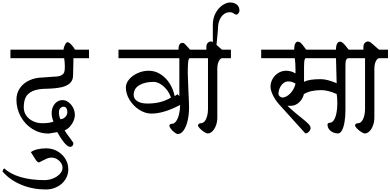

<svg xmlns="http://www.w3.org/2000/svg" viewBox="-94 -1018 3150 1549"><path d="M418 -617.2Q420.4 -638.2 430.9 -658Q441.4 -677.7 450.2 -677.7Q462.4 -677.7 481.2 -658Q500 -638.2 511.2 -617.2H624V-548.3H498.5Q498.5 -536.1 497.6 -500Q495.6 -451.2 495.6 -410.6Q495.6 -371.6 471.7 -348.1Q447.8 -324.7 402.6 -314.5Q357.4 -304.2 288.1 -302.2Q210.9 -302.2 169.2 -283Q127.4 -263.7 112.5 -231.4Q97.7 -199.2 97.7 -151.9Q97.7 -114.3 118.2 -85.2Q138.7 -56.2 173.1 -40Q207.5 -23.9 248 -23.9Q305.7 -23.9 337.4 -37.1Q322.8 -70.8 322.8 -105Q322.8 -134.8 334.5 -158.9Q346.2 -183.1 366.2 -196.8Q386.2 -210.4 410.6 -210.4Q435.1 -210.4 458 -193.6Q481 -176.8 495.4 -149.4Q509.8 -122.1 509.8 -92.3Q509.8 -67.9 499.3 -42.5Q488.8 -17.1 470.2 3.2Q451.7 23.4 428.2 33.2H427.2Q435.1 49.3 466.3 90.3Q482.4 111.8 490.2 123Q498 134.3 498 138.7Q498 151.4 489.5 159.2Q481 167 472.7 167Q453.1 167 425.8 135Q398.4 103 368.7 47.9H367.7L348.6 51.3Q301.8 59.6 297.9 59.6Q226.6 59.6 167.2 22.5Q107.9 -14.6 73.2 -77.6Q38.6 -140.6 38.6 -214.4Q38.6 -266.1 66.2 -306.6Q93.8 -347.2 143.1 -369.9Q192.4 -392.6 255.4 -393.1L337.4 -399.4Q379.4 -399.4 399.4 -409.9Q419.4 -420.4 424.3 -436Q429.2 -451.7 429.2 -477.1Q429.2 -513.7 423.8 -548.3H-9.8V-617.2ZM449.2 -113.3Q449.2 -132.8 441.2 -145Q433.1 -157.2 419.4 -157.2Q403.8 -157.2 392.6 -145Q381.3 -132.8 381.3 -113.3Q381.3 -96.7 384.5 -81.8Q387.7 -66.9 393.1 -56.6H395.5Q418.9 -58.6 434.1 -75.7Q449.2 -92.8 449.2 -113.3Z M264.2 435.1Q302.2 435.1 335.9 420.9Q369.6 406.7 390.1 383.8Q410.6 360.8 410.6 335Q410.6 315.4 398.2 296.4Q385.7 277.3 365 265.4Q344.2 253.4 320.8 253.4Q302.7 253.4 283.4 261.5Q264.2 269.5 238.8 283.2Q224.6 292 220.7 292Q210.4 292 201.4 280.8Q192.4 269.5 177.2 244.6Q162.6 219.7 154.8 209.5Q172.9 195.3 206.1 187Q239.3 178.7 280.3 178.7Q327.1 178.7 367.9 201.4Q408.7 224.1 432.9 262.9Q457 301.8 457 347.7Q457 393.6 432.6 430.9Q408.2 468.3 366.7 489.5Q325.2 510.7 276.4 510.7Q170.4 510.7 78.9 473.1Q-12.7 435.5 -73.7 365.7Q-73.7 360.8 -68.6 350.8Q-63.5 340.8 -58.6 340.8Q-11.7 385.7 71.8 410.4Q155.3 435.1 264.2 435.1Z M1345.7 -617.2Q1345.7 -645 1353.8 -658.7Q1361.8 -672.4 1379.9 -672.4Q1387.7 -672.4 1397.7 -663.1Q1407.7 -653.8 1426.3 -631.8Q1430.2 -627 1439 -617.2H1542.5V-548.3H1437.5Q1432.1 -548.3 1428.5 -539.8Q1424.8 -531.2 1422.9 -504.6Q1420.9 -478 1420.9 -426.8Q1420.9 -402.3 1425.8 -290Q1431.2 -186 1431.2 -151.9Q1431.2 -93.8 1419.7 -44.4Q1408.2 4.9 1387.2 34.2Q1366.2 63.5 1339.8 63.5Q1331.5 63.5 1314.9 51.3Q1298.3 39.1 1285.4 22.7Q1272.5 6.3 1272.5 -5.9Q1272.5 -11.7 1279.5 -15.6Q1286.6 -19.5 1294.4 -19.5Q1313 -19.5 1327.6 -41Q1342.3 -62.5 1350.6 -96.9Q1358.9 -131.3 1358.9 -169.4H1355Q1226.1 -101.6 1127.4 -101.6Q1077.6 -101.6 1029.8 -132.1Q981.9 -162.6 951.7 -211.7Q921.4 -260.7 921.4 -312Q921.4 -346.2 947.5 -377.4Q973.6 -408.7 1016.4 -428Q1059.1 -447.3 1106.4 -447.3Q1155.8 -447.3 1199.5 -420.2Q1243.2 -393.1 1273.4 -346.4Q1303.7 -299.8 1314.9 -242.7L1338.9 -257.8L1353 -242.7V-548.3H861.8V-617.2ZM1146.5 -357.4Q1073.7 -357.4 1029.1 -330.3Q984.4 -303.2 984.4 -252.4Q984.4 -220.7 1013.9 -201.7Q1043.5 -182.6 1094.2 -182.6Q1153.3 -182.6 1199.7 -194.8Q1246.1 -207 1285.2 -231Q1272.5 -268.6 1248.5 -297.4Q1224.6 -326.2 1197.3 -341.8Q1169.9 -357.4 1146.5 -357.4Z M1570.8 -617.2V-640.6Q1570.8 -660.2 1582.3 -671.9Q1593.8 -683.6 1609.4 -683.6Q1610.8 -683.1 1618.7 -680.9Q1626.5 -678.7 1639.2 -667.5L1696.8 -617.2H1769V-548.3H1698.2Q1688.5 -548.3 1679.4 -537.4Q1670.4 -526.4 1664.8 -507.6Q1659.2 -488.8 1659.2 -466.3V-69.3Q1659.2 -35.2 1648.2 -5.6Q1637.2 23.9 1619.4 41.3Q1601.6 58.6 1582 58.6Q1571.8 58.6 1552.7 46.4Q1533.7 34.2 1518.6 18.6Q1503.4 2.9 1503.4 -6.8Q1503.4 -14.2 1510.7 -19Q1518.1 -23.9 1526.4 -23.9Q1543.9 -23.9 1556.9 -39.3Q1569.8 -54.7 1576.9 -80.8Q1584 -106.9 1584 -138.2V-548.3H1527.3V-617.2Z M1654.3 -673.3Q1652.8 -657.7 1651.4 -643.3Q1649.9 -628.9 1648.9 -616.7H1624Q1623 -641.1 1623 -725.6V-814.9Q1623 -872.1 1646 -913.6Q1668.9 -955.1 1701.7 -976.6Q1734.4 -998 1761.7 -998Q1793.9 -998 1815.9 -981.4Q1837.9 -964.8 1837.9 -931.2Q1837.9 -920.9 1829.1 -910.4Q1820.3 -899.9 1812.5 -899.9Q1807.6 -899.9 1802.5 -903.1Q1797.4 -906.2 1796.4 -906.7Q1788.1 -912.6 1780 -916Q1772 -919.4 1760.3 -919.4Q1731.9 -919.4 1711.2 -902.8Q1690.4 -886.2 1679.2 -861.3Q1668 -836.4 1666 -812.5Q1666 -786.1 1654.3 -673.3Z M2279.3 -617.2Q2279.3 -649.9 2287.6 -665.8Q2295.9 -681.6 2307.1 -681.6Q2321.8 -681.6 2332.3 -672.1Q2342.8 -662.6 2363.3 -634.8L2376.5 -617.2H2616.7Q2616.7 -649.9 2625.5 -665.8Q2634.3 -681.6 2649.4 -681.6Q2662.1 -681.6 2675.5 -668.7Q2689 -655.8 2710.9 -627.4L2719.2 -617.2H2809.6V-548.3H2716.8Q2706.1 -548.3 2699.5 -536.1Q2692.9 -523.9 2692.9 -489.7V-130.9Q2692.9 -79.6 2686 -36.4Q2679.2 6.8 2665.3 32.7Q2651.4 58.6 2632.3 58.6Q2613.8 58.6 2594.2 50.5Q2574.7 42.5 2561.5 26.1Q2548.3 9.8 2548.3 -14.2Q2548.3 -19.5 2554.2 -23.7Q2560.1 -27.8 2566.9 -27.8Q2585.9 -27.8 2599.6 -49.3Q2613.3 -70.8 2620.4 -106.2Q2627.4 -141.6 2627.4 -182.6Q2627.4 -232.9 2622.1 -259.8H2621.6Q2550.3 -291 2498 -291Q2412.6 -291 2358.9 -259.8H2357.9Q2351.6 -232.4 2335.7 -210.7Q2319.8 -189 2298.1 -176.8Q2276.4 -164.6 2253.4 -164.6H2224.6L2272.9 -121.1Q2288.1 -106.9 2329.6 -74.2Q2372.1 -40.5 2391.8 -21Q2411.6 -1.5 2411.6 14.2Q2411.6 30.3 2398.4 44.2Q2385.3 58.1 2369.6 58.1H2368.7Q2368.2 58.1 2365.7 54.9Q2363.3 51.8 2361.3 49.3L2156.2 -177.7Q2126.5 -210.9 2107.4 -250.7Q2088.4 -290.5 2088.4 -318.4Q2088.4 -351.6 2105.2 -381.3Q2122.1 -411.1 2151.1 -429.2Q2180.2 -447.3 2214.4 -447.3Q2253.9 -447.3 2287.6 -426.8H2290V-455.1Q2290 -511.2 2284.2 -548.3H2013.2V-617.2ZM2493.2 -379.4Q2545.4 -379.4 2622.1 -346.7L2616.7 -548.3H2370.6Q2362.8 -540.5 2360.8 -523.7Q2358.9 -506.8 2358.9 -481.9V-357.4Q2381.3 -369.6 2414.8 -374.5Q2448.2 -379.4 2493.2 -379.4ZM2261.7 -357.4Q2253.9 -358.9 2245.6 -360.1Q2237.3 -361.3 2231.4 -361.3Q2210.4 -361.3 2192.4 -346.9Q2174.3 -332.5 2163.6 -309.1Q2152.8 -285.6 2152.8 -259.8Q2152.8 -250 2161.4 -241.9Q2169.9 -233.9 2182.1 -231Q2203.1 -231 2226.1 -246.1Q2249 -261.2 2266.4 -287.4Q2283.7 -313.5 2290 -344.2Z M2837.9 -617.2V-640.6Q2837.9 -660.2 2849.4 -671.9Q2860.8 -683.6 2876.5 -683.6Q2877.9 -683.1 2885.7 -680.9Q2893.6 -678.7 2906.2 -667.5L2963.9 -617.2H3036.1V-548.3H2965.3Q2955.6 -548.3 2946.5 -537.4Q2937.5 -526.4 2931.9 -507.6Q2926.3 -488.8 2926.3 -466.3V-69.3Q2926.3 -35.2 2915.3 -5.6Q2904.3 23.9 2886.5 41.3Q2868.7 58.6 2849.1 58.6Q2838.9 58.6 2819.8 46.4Q2800.8 34.2 2785.6 18.6Q2770.5 2.9 2770.5 -6.8Q2770.5 -14.2 2777.8 -19Q2785.2 -23.9 2793.5 -23.9Q2811 -23.9 2824 -39.3Q2836.9 -54.7 2844 -80.8Q2851.1 -106.9 2851.1 -138.2V-548.3H2794.4V-617.2Z"/></svg>

Font: Dekko
Style: Regular
Weight: 400
Designer: Multiple
Foundry: Sorkin Type
Version: Version 2.001